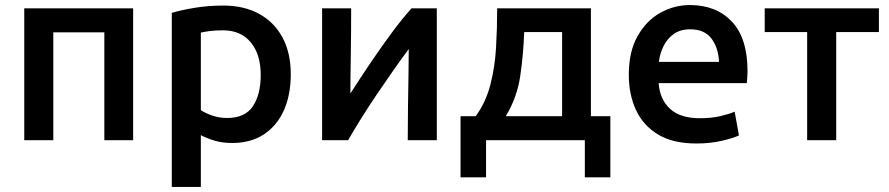

<svg xmlns="http://www.w3.org/2000/svg" viewBox="-20 -555 3517 760"><path d="M76 0V-522H507V0H393V-427H191V0Z M660 185V-504Q696 -515 750 -524Q804 -533 864 -533Q946 -533 1006 -500Q1066 -467 1098.5 -406Q1131 -345 1131 -261Q1131 -180 1104 -119Q1077 -58 1025 -23.5Q973 11 899 11Q860 11 828.5 1.5Q797 -8 775 -20V185ZM879 -88Q950 -88 981 -134.5Q1012 -181 1012 -258Q1012 -340 972.5 -387.5Q933 -435 863 -435Q832 -435 810 -432Q788 -429 775 -426V-119Q791 -108 819 -98Q847 -88 879 -88Z M1255 0V-522H1370Q1370 -420 1368.5 -332.5Q1367 -245 1367 -185Q1404 -243 1445.5 -304.5Q1487 -366 1529 -423Q1571 -480 1609 -522H1709V0H1594Q1594 -69 1595 -136.5Q1596 -204 1597 -262Q1598 -320 1598 -361Q1569 -322 1536 -275Q1503 -228 1470 -179Q1437 -130 1408 -83.5Q1379 -37 1358 0Z M1803 147V-95H1863Q1903 -150 1921 -219.5Q1939 -289 1943.5 -366.5Q1948 -444 1948 -522H2319V-95H2396V147H2295V0H1904V147ZM1982 -95H2205V-428H2055Q2052 -342 2039.5 -255.5Q2027 -169 1982 -95Z M2737 13Q2644 13 2585 -22.5Q2526 -58 2497.5 -119.5Q2469 -181 2469 -259Q2469 -351 2504 -412.5Q2539 -474 2594 -504.5Q2649 -535 2711 -535Q2815 -535 2877 -469.5Q2939 -404 2939 -272Q2939 -262 2938 -249Q2937 -236 2936 -226H2587Q2592 -161 2632.5 -124Q2673 -87 2750 -87Q2796 -87 2832 -95.5Q2868 -104 2888 -113L2905 -19Q2885 -9 2838.5 2Q2792 13 2737 13ZM2588 -310H2826Q2824 -365 2796.5 -402Q2769 -439 2712 -439Q2673 -439 2647 -420.5Q2621 -402 2606.5 -372.5Q2592 -343 2588 -310Z M3175 0V-428H3007V-522H3459V-428H3290V0Z"/></svg>

Font: Ubuntu Sans SemiBold
Style: Regular
Weight: 600
Designer: Dalton Maag Ltd
Foundry: Dalton Maag Ltd
Version: Version 1.006; ttfautohint (v1.8.4.7-5d5b)